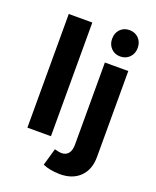

<svg xmlns="http://www.w3.org/2000/svg" viewBox="-174 -878 960 1178"><g transform="rotate(20 305.5 -288.5)"><path d="M463.9 -776.9Q500.5 -776.9 524.2 -752.9Q547.9 -729 547.9 -690.9Q547.9 -653.3 524.2 -629.2Q500.5 -605 463.9 -605Q427.7 -605 404.3 -629.4Q380.9 -653.8 380.9 -690.9Q380.9 -729 404.3 -752.9Q427.7 -776.9 463.9 -776.9ZM79.1 -742.2H232.9V0H79.1ZM283.2 66.9Q309.6 74.2 326.2 75.2Q356.9 75.7 373 55.9Q389.2 36.1 389.2 -2V-538.1H542V22Q542 106 493.2 153.6Q444.3 201.2 359.9 200.2Q295.4 198.7 251 179.2Z"/></g></svg>

Font: Montserrat arm SemiBold
Style: Regular
Weight: 600
Designer: Julieta Ulanovsky
Foundry: Julieta Ulanovsky
Version: Version 6.000;PS 006.000;hotconv 1.0.88;makeotf.lib2.5.64775